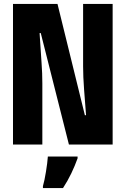

<svg xmlns="http://www.w3.org/2000/svg" viewBox="-20 -734 640 975"><path d="M195 0V-311Q195 -361 191 -415Q187 -469 181 -566H187L330 0H552V-714H402V-397Q402 -345 407 -279Q412 -213 417 -149H411L272 -714H46V0ZM300 221Q324 184 342 146.5Q360 109 374 70V61H223Q221 91 213.5 137.5Q206 184 198 211V221Z"/></svg>

Font: Noto Sans Mono UI ExtraBold
Style: Regular
Weight: 800
Designer: Monotype Design team
Foundry: Monotype Imaging Inc.
Version: 1.000